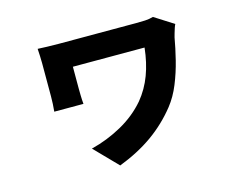

<svg xmlns="http://www.w3.org/2000/svg" viewBox="-95 -708 1190 960"><g transform="rotate(-15 500.0 -228.5)"><path d="M865 -503Q862 -498 857.5 -485Q853 -472 849.5 -459Q846 -446 844 -439Q835 -387 820 -326.5Q805 -266 782 -209.5Q759 -153 725 -110Q667 -37 592 16.5Q517 70 416 109L301 -9Q385 -30 460.5 -72Q536 -114 589 -176Q631 -227 654.5 -290Q678 -353 686 -429Q673 -429 645 -429Q617 -429 580 -429Q543 -429 502.5 -429Q462 -429 424.5 -429Q387 -429 358 -429Q329 -429 315 -429Q315 -420 315 -405.5Q315 -391 315 -375Q315 -359 315 -343Q315 -327 315 -314Q315 -305 315.5 -281Q316 -257 318 -236H167Q169 -256 170 -276Q171 -296 171 -314Q171 -327 171 -350Q171 -373 171 -399.5Q171 -426 171 -449Q171 -472 171 -487Q171 -503 170 -524Q169 -545 168 -561Q188 -560 216.5 -559Q245 -558 274 -558Q282 -558 311 -558Q340 -558 380.5 -558Q421 -558 466.5 -558Q512 -558 555 -558Q598 -558 631 -558Q664 -558 679 -558Q702 -558 723.5 -559Q745 -560 766 -566Z"/></g></svg>

Font: Noto Sans SC Thin ExtraBold
Style: Regular
Weight: 800
Version: Version 2.004-H2;hotconv 1.0.118;makeotfexe 2.5.65603